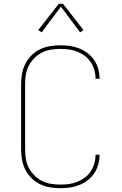

<svg xmlns="http://www.w3.org/2000/svg" viewBox="-20 -981 640 1009"><path d="M297 8Q270 8 242.5 3.5Q215 -1 190.5 -13Q166 -25 146 -44.5Q126 -64 113.5 -88.5Q101 -113 96 -140.5Q91 -168 91 -195V-540Q91 -567 96 -594.5Q101 -622 113.5 -646.5Q126 -671 146 -690.5Q166 -710 190.5 -722Q215 -734 242.5 -738.5Q270 -743 297 -743Q323 -743 348 -739.5Q373 -736 396.5 -726.5Q420 -717 440.5 -701.5Q461 -686 475 -665Q489 -644 496 -619.5Q503 -595 503 -570Q503 -569 503 -568.5Q503 -568 503 -567H482Q482 -568 482 -568.5Q482 -569 482 -569Q482 -592 475.5 -614Q469 -636 456.5 -655Q444 -674 425.5 -687.5Q407 -701 386 -709.5Q365 -718 342.5 -721Q320 -724 297 -724Q272 -724 247.5 -720Q223 -716 201 -705Q179 -694 161 -676Q143 -658 131.5 -636Q120 -614 116 -589.5Q112 -565 112 -540V-195Q112 -170 116 -145.5Q120 -121 131.5 -99Q143 -77 161 -59Q179 -41 201 -30Q223 -19 247.5 -15Q272 -11 297 -11Q320 -11 342.5 -14Q365 -17 386 -25.5Q407 -34 425.5 -47.5Q444 -61 456.5 -80Q469 -99 475.5 -121Q482 -143 482 -166Q482 -166 482 -166.5Q482 -167 482 -168H503Q503 -167 503 -166.5Q503 -166 503 -165Q503 -140 496 -115.5Q489 -91 475 -70Q461 -49 440.5 -33.5Q420 -18 396.5 -8.5Q373 1 348 4.5Q323 8 297 8ZM199 -811 181 -823 289 -961H311L419 -823L401 -811L300 -946Z"/></svg>

Font: Iosevka Curly Thin Extended
Style: Regular
Weight: 100
Width: 7
Monospace: yes
Designer: Belleve Invis
Foundry: Belleve Invis
Version: Version 11.1.0; ttfautohint (v1.8.3)